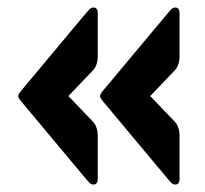

<svg xmlns="http://www.w3.org/2000/svg" viewBox="-20 -513 554 518"><path d="M164.6 -253.9 229.5 -186Q235.4 -180.2 238.3 -173.6Q241.2 -167 242.4 -160.4Q243.7 -153.8 243.7 -147.7Q243.7 -141.6 243.7 -136.7V-30.3Q243.7 -15.1 231.9 -15.1Q225.6 -15.1 220.2 -21.2Q214.8 -27.3 212.4 -29.8L38.6 -237.8Q35.6 -241.7 32.5 -245.6Q29.3 -249.5 29.3 -253.9Q29.3 -258.3 32.5 -262.2Q35.6 -266.1 38.6 -270L212.4 -478Q214.8 -480.5 220.2 -486.6Q225.6 -492.7 231.9 -492.7Q243.7 -492.7 243.7 -477.5V-371.1Q243.7 -366.2 243.7 -360.1Q243.7 -354 242.4 -347.4Q241.2 -340.8 238.3 -334.2Q235.4 -327.6 229.5 -321.8ZM385.3 -253.9 450.2 -186Q456.1 -180.2 459 -173.6Q461.9 -167 463.1 -160.4Q464.4 -153.8 464.4 -147.7Q464.4 -141.6 464.4 -136.7V-30.3Q464.4 -15.1 452.6 -15.1Q446.3 -15.1 440.9 -21.2Q435.5 -27.3 433.1 -29.8L259.3 -237.8Q256.3 -241.7 253.2 -245.6Q250 -249.5 250 -253.9Q250 -258.3 253.2 -262.2Q256.3 -266.1 259.3 -270L433.1 -478Q435.5 -480.5 440.9 -486.6Q446.3 -492.7 452.6 -492.7Q464.4 -492.7 464.4 -477.5V-371.1Q464.4 -366.2 464.4 -360.1Q464.4 -354 463.1 -347.4Q461.9 -340.8 459 -334.2Q456.1 -327.6 450.2 -321.8Z"/></svg>

Font: Fascinate Inline
Style: Regular
Weight: 900
Designer: Astigmatic (AOETI)
Foundry: Astigmatic (AOETI)
Version: Version 1.000